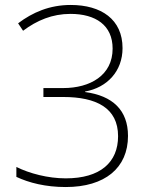

<svg xmlns="http://www.w3.org/2000/svg" viewBox="-20 -744 612 774"><path d="M245 10C403 10 496 -67 496 -196C496 -300 434 -358 323 -373V-375C412 -391 474 -457 474 -550C474 -666 388 -724 265 -724C180 -724 111 -694 53 -650L73 -620C129 -662 191 -688 264 -688C366 -688 434 -642 434 -548C434 -440 343 -389 235 -389H155V-353H235C368 -353 456 -309 456 -195C456 -90 385 -25 245 -25C173 -25 98 -45 46 -71V-31C97 -7 164 10 245 10Z"/></svg>

Font: Noto Sans Tamil ExtraLight
Style: Regular
Weight: 200
Designer: Jelle Bosma - Monotype Design Team
Foundry: Monotype Imaging Inc.
Version: Version 2.004